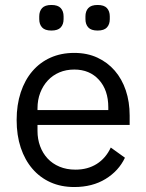

<svg xmlns="http://www.w3.org/2000/svg" viewBox="-20 -741 589 773"><path d="M279 12Q226 12 183.5 -7Q141 -26 110.5 -61.5Q80 -97 63.5 -146.5Q47 -196 47 -258Q47 -319 63.5 -369Q80 -419 110.5 -454.5Q141 -490 183.5 -509Q226 -528 279 -528Q331 -528 372 -509Q413 -490 442 -456.5Q471 -423 486.5 -377Q502 -331 502 -276V-238H131V-214Q131 -181 141.5 -152.5Q152 -124 171.5 -103Q191 -82 219.5 -70Q248 -58 284 -58Q333 -58 369.5 -81Q406 -104 426 -147L483 -106Q458 -53 405 -20.5Q352 12 279 12ZM279 -461Q246 -461 219 -449.5Q192 -438 172.5 -417Q153 -396 142 -367.5Q131 -339 131 -305V-298H416V-309Q416 -378 378.5 -419.5Q341 -461 279 -461ZM187 -618Q161 -618 149.5 -630.5Q138 -643 138 -664V-675Q138 -696 149.5 -708.5Q161 -721 187 -721Q213 -721 224.5 -708.5Q236 -696 236 -675V-664Q236 -643 224.5 -630.5Q213 -618 187 -618ZM373 -618Q347 -618 335.5 -630.5Q324 -643 324 -664V-675Q324 -696 335.5 -708.5Q347 -721 373 -721Q399 -721 410.5 -708.5Q422 -696 422 -675V-664Q422 -643 410.5 -630.5Q399 -618 373 -618Z"/></svg>

Font: IBM Plex Sans Thai Looped
Style: Regular
Weight: 400
Designer: Mike Abbink, Paul van der Laan, Pieter van Rosmalen, Ben Mitchell, Mark Frömberg
Foundry: Bold Monday
Version: Version 1.1